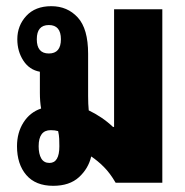

<svg xmlns="http://www.w3.org/2000/svg" viewBox="-20 -591 597 621"><path d="M354 0Q336 -31 316 -51Q296 -71 275 -85Q266 -46 235.5 -18Q205 10 152 10Q95 10 65 -25Q35 -60 35 -118Q35 -162 56 -195Q77 -228 113 -240Q109 -262 109 -291V-359Q75 -365 55.5 -395Q36 -425 36 -464Q36 -508 65 -539.5Q94 -571 146 -571Q198 -571 231.5 -534.5Q265 -498 265 -417V-280Q265 -267 265.5 -255.5Q266 -244 267 -234Q288 -224 308 -210.5Q328 -197 346 -180L349 -181V-561H505V0ZM138 -418Q177 -418 177 -464Q177 -510 138 -510Q99 -510 99 -464Q99 -418 138 -418ZM140 -64Q172 -64 172 -118Q172 -130 171.5 -142Q171 -154 168 -167Q158 -170 144 -170Q105 -170 105 -118Q105 -93 113.5 -78.5Q122 -64 140 -64Z"/></svg>

Font: Noto Sans Thai Looped ExtraCondensed Black
Style: Regular
Weight: 900
Width: 2
Designer: Sasikarn Vongin, Ben Mitchell
Foundry: The Fontpad Ltd
Version: Version 1.001; ttfautohint (v1.8.4.7-5d5b)